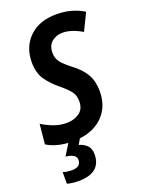

<svg xmlns="http://www.w3.org/2000/svg" viewBox="-177 -805 844 1126"><g transform="rotate(-20 245.5 -242.0)"><path d="M111 240Q253 240 253 123Q253 88 233.5 68.5Q214 49 184 41L204 7Q298 -4 353 -62.5Q408 -121 408 -213Q408 -275 383 -319Q358 -363 307 -401Q264 -434 244 -458.5Q224 -483 224 -519Q224 -563 251.5 -586.5Q279 -610 319 -610Q374 -610 440 -571L492 -678Q418 -724 323 -724Q214 -724 152.5 -663.5Q91 -603 91 -508Q91 -441 121 -398Q151 -355 196 -319Q237 -285 256 -260.5Q275 -236 275 -199Q275 -150 242 -127Q209 -104 163 -104Q122 -104 83 -118.5Q44 -133 11 -154L-1 -30Q50 3 131 9L88 79Q153 86 153 122Q153 167 97 167Q67 167 41 159V231Q71 240 111 240Z"/></g></svg>

Font: Noto Sans UI SemiCondensed
Style: Bold Italic
Weight: 700
Width: 4
Designer: Monotype Design Team
Foundry: Monotype Imaging Inc.
Version: 1.001